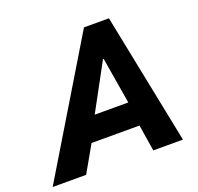

<svg xmlns="http://www.w3.org/2000/svg" viewBox="-175 -856 1022 992"><g transform="rotate(-20 336.5 -360.0)"><path d="M384.8 -719.7H522L667 0H503.9L481 -145H217.3L134.8 0H-49.3ZM467.3 -276.9 424.8 -531.7H420.9L282.7 -276.9Z"/></g></svg>

Font: Reddit Sans Fudge ExBold Italic
Style: Regular
Weight: 800
Italic angle: -11.25°
Designer: Stephen Hutchings
Version: Version 1.013